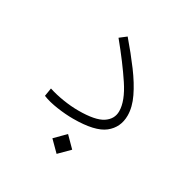

<svg xmlns="http://www.w3.org/2000/svg" viewBox="-151 -596 888 911"><g transform="rotate(30 293.0 -140.5)"><path d="M262.2 1.5Q220.7 1.5 173.6 -5.4Q126.5 -12.2 92.8 -25.9L100.1 -70.3Q137.7 -58.1 181.2 -51.3Q224.6 -44.4 264.6 -44.4Q356.9 -44.4 395.8 -69.8Q434.6 -95.2 434.6 -138.2Q434.6 -193.8 384 -270Q333.5 -346.2 257.3 -439L292 -465.8Q345.2 -403.8 387.7 -346.7Q430.2 -289.6 454.8 -238Q479.5 -186.5 479.5 -140.6Q479.5 -75.7 430.7 -37.1Q381.8 1.5 262.2 1.5ZM278.3 185.1 224.1 130.9 278.3 76.2 332.5 130.9Z"/></g></svg>

Font: Cascadia Code ExtraLight
Style: Regular
Weight: 200
Monospace: yes
Designer: Aaron Bell
Foundry: Saja Typeworks
Version: Version 2407.024; ttfautohint (v1.8.4)